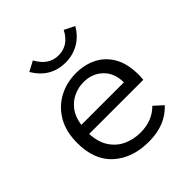

<svg xmlns="http://www.w3.org/2000/svg" viewBox="-183 -781 916 916"><g transform="rotate(-45 275.0 -323.0)"><path d="M300 10Q189 10 121 -51Q53 -112 53 -227Q53 -305 84.5 -358.5Q116 -412 168.5 -440Q221 -468 285 -468Q342 -468 389 -444.5Q436 -421 463.5 -373Q491 -325 491 -251Q491 -242 490.5 -234Q490 -226 489 -218H124Q127 -159 152.5 -121.5Q178 -84 217.5 -66.5Q257 -49 302 -49Q382 -49 432 -100L476 -60Q412 10 300 10ZM128 -275H415Q415 -338 376.5 -375Q338 -412 280 -412Q245 -412 213 -397.5Q181 -383 158 -353Q135 -323 128 -275ZM389 -655 441 -629Q416 -585 375.5 -561.5Q335 -538 286 -538Q185 -538 131 -629L182 -656Q220 -586 286 -586Q354 -586 389 -655Z"/></g></svg>

Font: Inconsolata SemiExpanded
Style: Regular
Weight: 400
Width: 6
Monospace: yes
Designer: Raph Levien, Cyreal, Brenton Simpson
Foundry: Raph Levien, Cyreal, Google
Version: Version 3.000; ttfautohint (v1.8.2.53-6de2)